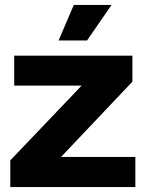

<svg xmlns="http://www.w3.org/2000/svg" viewBox="-20 -763 596 783"><path d="M22 0V-109L313 -414H38V-536H520V-430L229 -123H532V0ZM219 -598 281 -743H435L335 -598Z"/></svg>

Font: Mona Sans SemiExpanded
Style: Bold
Weight: 700
Width: 6
Designer: Deni Anggara
Foundry: GitHub
Version: Version 2.000